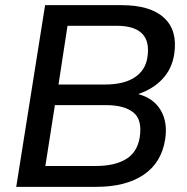

<svg xmlns="http://www.w3.org/2000/svg" viewBox="-20 -725 725 745"><path d="M43 0ZM43 0 155 -705H452Q564 -705 617 -655.5Q670 -606 656 -515Q647 -457 610 -418Q573 -379 516 -360Q576 -344 603.5 -297.5Q631 -251 621 -185Q607 -94 537.5 -47Q468 0 354 0ZM207 -397H386Q461 -397 503 -425Q545 -453 552 -503Q571 -625 432 -625H242ZM156 -81H353Q424 -81 468 -107Q512 -133 522 -191Q533 -261 497 -289Q461 -317 394 -317H193Z"/></svg>

Font: Winston Medium
Style: Italic
Weight: 500
Italic angle: -9°
Designer: Original fonts by Vernon Adams / Changes by Cristiano Sobral
Foundry: Original fonts by Vernon Adams / Changes by Cristiano Sobral
Version: Version 2.503;July 17, 2020;FontCreator 13.0.0.2655 64-bit